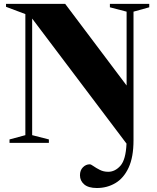

<svg xmlns="http://www.w3.org/2000/svg" viewBox="-20 -735 807 988"><path d="M667 -12.5Q667 73.5 641.8 127.8Q616.5 182 573.8 207.2Q531 232.5 478.5 232.5Q435 232.5 413.2 213.8Q391.5 195 391.5 167Q391.5 141 406.8 125.8Q422 110.5 442 110.5Q448 110.5 461.2 120Q474.5 129.5 493.8 139.2Q513 149 537 149Q572 149 599.8 117.8Q627.5 86.5 631 4L145.5 -639.5V-39.5L231.5 -17.5V0H29V-17.5L110.5 -39.5V-662.5L11 -700V-715H315.5L631.5 -295V-675L545.5 -697.5V-715H748V-697.5L667 -675Z"/></svg>

Font: Newsreader Display
Style: Bold
Weight: 700
Designer: Hugues Gentile
Foundry: Production Type
Version: Version 1.001